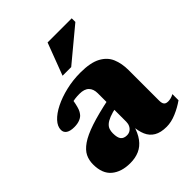

<svg xmlns="http://www.w3.org/2000/svg" viewBox="-196 -796 928 928"><g transform="rotate(-45 268.0 -332.0)"><path d="M301 -279.5V-226Q268 -219.5 247.5 -211.2Q227 -203 216.2 -193.2Q205.5 -183.5 201.8 -172Q198 -160.5 198 -147Q198 -116.5 208.2 -104Q218.5 -91.5 239.5 -91.5Q252.5 -91.5 262.5 -98Q272.5 -104.5 278 -115.8Q283.5 -127 283.5 -140.5V-335.5Q283.5 -364 267.8 -380Q252 -396 219 -396Q202.5 -396 188.8 -394.2Q175 -392.5 165 -389L180 -430Q175.5 -396 171.2 -376Q167 -356 162.5 -344.5Q158 -333 152 -325.5Q144 -313.5 127.2 -306.5Q110.5 -299.5 88 -299.5Q60.5 -299.5 46.2 -309Q32 -318.5 32 -336Q32 -360 53.2 -383Q74.5 -406 111.5 -424.5Q148.5 -443 195.8 -454.2Q243 -465.5 294.5 -465.5Q363 -465.5 400.8 -445.2Q438.5 -425 453.2 -389.8Q468 -354.5 468 -309V-99.5Q468 -88 471 -80.5Q474 -73 480.2 -69.8Q486.5 -66.5 496 -66.5Q504.5 -66.5 514.2 -68.8Q524 -71 535.5 -77.5V-35.5Q506 -14.5 471.2 0.2Q436.5 15 404.5 15Q364.5 15 340 0.5Q315.5 -14 304 -40.8Q292.5 -67.5 290.5 -103.5L297 -105Q285 -62 265.2 -35.5Q245.5 -9 218.2 3Q191 15 156 15Q96 15 60 -15Q24 -45 24 -108Q24 -137 35.5 -160.5Q47 -184 76.8 -204.8Q106.5 -225.5 161 -243.8Q215.5 -262 301 -279.5ZM223 -515.5 285.5 -680.5H450.5V-655.5L282 -515.5Z"/></g></svg>

Font: Newsreader 16pt 16pt ExtraBold
Style: Regular
Weight: 800
Version: Version 1.003